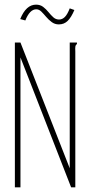

<svg xmlns="http://www.w3.org/2000/svg" viewBox="-20 -806 390 826"><path d="M44 -623H68L280 -82V-623H311V-616Q306 -614 304.5 -607.5Q303 -601 304 -584V0H286L68 -559V0H44ZM280 -770 300 -763Q287 -732 271.5 -716.5Q256 -701 233 -701Q216 -701 202.5 -711Q189 -721 178.5 -733.5Q168 -746 158 -756Q148 -766 136 -766Q108 -766 89 -718L67 -724Q92 -786 135 -786Q153 -786 165.5 -776.5Q178 -767 188.5 -754Q199 -741 209.5 -731.5Q220 -722 234 -722Q248 -722 259 -733Q270 -744 280 -770Z"/></svg>

Font: Inconsolata ExtraCondensed ExtraLight
Style: Regular
Weight: 200
Width: 2
Monospace: yes
Designer: Raph Levien, Cyreal, Brenton Simpson
Foundry: Raph Levien, Cyreal, Google
Version: Version 3.001; ttfautohint (v1.8.2.53-6de2)